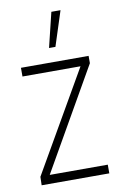

<svg xmlns="http://www.w3.org/2000/svg" viewBox="-82 -760 513 808"><g transform="rotate(-10 174.0 -356.0)"><path d="M160.2 -563.5 196.3 -711.9H235.4L187.5 -563.5ZM29.3 0 30.3 -36.1 277.3 -464.8H29.3V-502H318.4V-470.7L70.3 -37.1H318.4V0Z"/></g></svg>

Font: Post No Bills Colombo Light
Style: Regular
Weight: 300
Designer: Kosala Senevirathne, Siva Puranthara, Lasantha Premarathna, Tharique Azeez
Foundry: Mooniak
Version: Version 1.220 ; ttfautohint (v1.6)